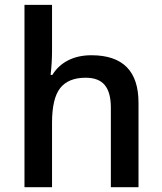

<svg xmlns="http://www.w3.org/2000/svg" viewBox="-20 -780 675 800"><path d="M557.1 0H441.9V-332Q441.9 -394.5 416.7 -425.3Q391.6 -456.1 336.9 -456.1Q264.6 -456.1 230.7 -412.8Q196.8 -369.6 196.8 -268.1V0H82V-759.8H196.8V-566.9Q196.8 -520.5 190.9 -467.8H198.2Q221.7 -506.8 263.4 -528.3Q305.2 -549.8 360.8 -549.8Q557.1 -549.8 557.1 -352.1Z"/></svg>

Font: f0_21440          
Style: Regular
Weight: 600
Foundry: Ascender Corporation
Version: Version 1.10